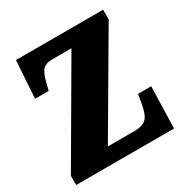

<svg xmlns="http://www.w3.org/2000/svg" viewBox="-131 -640 713 744"><g transform="rotate(-30 225.5 -268.0)"><path d="M0 0V-41L249 -468H163Q136 -468 122 -455Q108 -442 98 -401L90 -369H29L40 -536H430V-493L181 -68H301Q337 -68 353.5 -84.5Q370 -101 378 -150L384 -186H443L438 0Z"/></g></svg>

Font: Noto Serif Sinhala ExtraCondensed Black
Style: Regular
Weight: 900
Width: 2
Designer: Jelle Bosma - Monotype Design Team
Foundry: Monotype Imaging Inc.
Version: Version 2.007; ttfautohint (v1.8.4.7-5d5b)